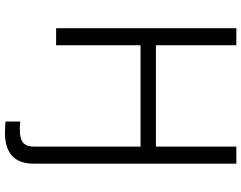

<svg xmlns="http://www.w3.org/2000/svg" viewBox="-120 -648 974 775"><g transform="rotate(90 367.5 -261.0)"><path d="M471.2 204.1V145Q479.5 146 488.5 146.2Q497.6 146.5 503.4 146.5Q541.5 146.5 556.9 132.8Q572.3 119.1 572.3 88.9V-62.5H641.1V91.3Q641.1 148.4 609.6 177.5Q578.1 206.5 517.1 206.5Q504.4 206.5 491.7 205.8Q479 205.1 471.2 204.1ZM94.2 0V-727.5H163.1V-402.8H572.3V-727.5H641.1V0H572.3V-340.8H163.1V0Z"/></g></svg>

Font: Inter 16pt Light
Style: Regular
Weight: 300
Version: Version 4.001;git-66647c0bb